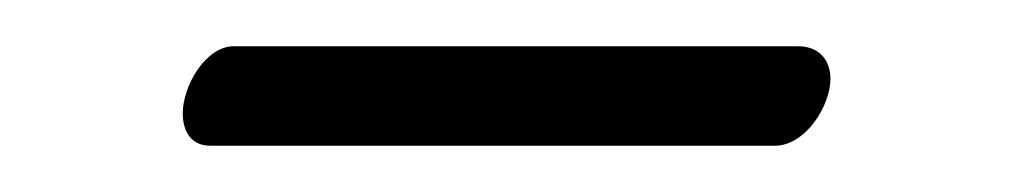

<svg xmlns="http://www.w3.org/2000/svg" viewBox="-20 -593 437 83"><path d="M315 -530C328 -530 339 -547 339 -559C339 -566 335 -573 325 -573H81C69 -573 59 -556 59 -544C59 -537 62 -530 71 -530Z"/></svg>

Font: Linux Libertine O C
Style: Regular
Weight: 400
Designer: Philipp H. Poll
Foundry: Philipp H. Poll
Version: Version 4.0.3